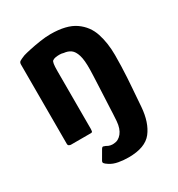

<svg xmlns="http://www.w3.org/2000/svg" viewBox="-159 -580 799 862"><g transform="rotate(-30 240.5 -148.5)"><path d="M61 0Q58 0 52.5 -2.5Q47 -5 47 -13Q47 -116 47 -218.5Q47 -321 47 -424Q47 -435 54 -439.5Q61 -444 81 -452Q94 -456 119.5 -461.5Q145 -467 175 -471.5Q205 -476 229 -476Q312 -476 356.5 -445Q401 -414 417.5 -363Q434 -312 434 -250Q434 -194 430.5 -135Q427 -76 422 -25Q420 -7 416 -3.5Q412 0 398 0Q378 0 357 0Q336 0 316 0Q302 0 297.5 -2.5Q293 -5 294 -19Q294 -22 295 -44Q296 -66 297.5 -97.5Q299 -129 300.5 -161Q302 -193 303 -217.5Q304 -242 304 -249Q305 -298 297 -324Q289 -350 274.5 -360.5Q260 -371 239 -373Q230 -376 219 -376Q208 -376 198.5 -374.5Q189 -373 182 -368Q178 -365 176 -353Q174 -341 174 -317Q174 -262 174 -182Q174 -102 174 -17Q174 -12 173 -6Q172 0 165 0Q139 0 113 0Q87 0 61 0ZM426 -71 420 11Q414 89 379 134Q344 179 258 179Q232 179 206.5 174.5Q181 170 163 158Q149 149 145.5 143.5Q142 138 148 129L173 86Q178 78 182.5 79Q187 80 194 83Q203 89 213 91Q223 93 231 92Q255 91 272 70Q289 49 292 11L297 -71Z"/></g></svg>

Font: Glory Thin
Style: Bold
Weight: 700
Version: Version 1.011